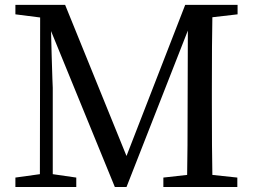

<svg xmlns="http://www.w3.org/2000/svg" viewBox="-20 -753 1026 773"><path d="M936.5 -695.3 835 -683.6Q833 -588.9 833 -392.6V-338.9Q833 -145.5 835 -48.8L935.5 -38.1V0H637.7V-38.1L733.4 -48.8Q735.4 -143.6 735.4 -335.9L736.3 -629.9L489.3 0H442.4L185.5 -627.9Q186.5 -585.9 188 -529.8Q189.5 -473.6 190.9 -437Q192.4 -400.4 192.4 -399.4V-51.8L287.1 -38.1V0H42V-38.1L140.6 -51.8L141.6 -682.6L42 -695.3V-733.4H242.2L489.3 -125L725.6 -733.4H936.5Z"/></svg>

Font: GenYoMin TW TTF Medium
Style: Regular
Weight: 500
Version: Version 1.300